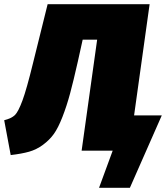

<svg xmlns="http://www.w3.org/2000/svg" viewBox="-58 -718 797 915"><path d="M581 -168H713L561 177H414L479 0H331L405 -529H336L313 -425Q292 -332 276 -272.5Q260 -213 239.5 -160.5Q219 -108 198.5 -79.5Q178 -51 147 -28Q116 -5 80.5 5Q45 15 -7 21L-38 -145Q-3 -154 13 -169.5Q29 -185 49 -239Q69 -293 99 -416L169 -698H655Z"/></svg>

Font: Fira Sans Ultra
Style: Italic
Weight: 950
Italic angle: -8°
Designer: Carrois Corporate & Edenspiekermann AG
Foundry: Carrois Corporate GbR & Edenspiekermann AG
Version: Version 4.203;PS 004.203;hotconv 1.0.88;makeotf.lib2.5.64775